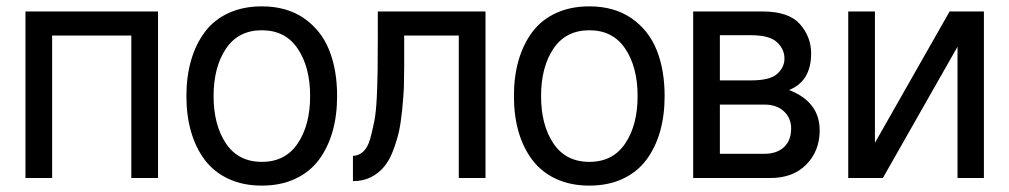

<svg xmlns="http://www.w3.org/2000/svg" viewBox="-20 -560 3175 604"><path d="M60.1 -523.9H477.1V0H393.1V-448.2H144V0H60.1Z M803.7 -540Q881.8 -540 936 -502.7Q990.2 -465.3 1015.4 -402.8Q1040.5 -340.3 1040.5 -257.8Q1040.5 -196.3 1025.9 -145.5Q1011.2 -94.7 982.7 -56.6Q954.1 -18.6 908.4 2.7Q862.8 23.9 803.7 23.9Q744.6 23.9 699 2.7Q653.3 -18.6 624.5 -56.6Q595.7 -94.7 581.1 -145.5Q566.4 -196.3 566.4 -257.8Q566.4 -319.3 581.1 -370.1Q595.7 -420.9 624.3 -459.2Q652.8 -497.6 698.7 -518.8Q744.6 -540 803.7 -540ZM690.7 -406.7Q651.9 -348.6 651.9 -257.8Q651.9 -167 690.7 -108.9Q729.5 -50.8 803.7 -50.8Q877.9 -50.8 916.7 -108.9Q955.6 -167 955.6 -257.8Q955.6 -348.6 916.7 -406.7Q877.9 -464.8 803.7 -464.8Q729.5 -464.8 690.7 -406.7Z M1168.5 -523.9H1507.3V0H1423.3V-448.2H1251.5V-350.1Q1251.5 -323.2 1250.5 -283.2Q1250 -266.6 1245.1 -213.9Q1241.2 -174.8 1234.9 -145.5Q1228.5 -117.7 1216.3 -85.4Q1204.6 -54.7 1188 -35.2Q1170.4 -14.2 1146.5 -2.4Q1122.1 9.8 1090.3 9.8V-69.8Q1107.9 -69.8 1122.1 -82.5Q1136.7 -95.7 1144.5 -123Q1149.9 -141.6 1157.7 -179.7Q1163.1 -207 1165.5 -257.3Q1167 -286.6 1168 -342.8Q1168.5 -366.7 1168.5 -440.9Z M1834 -540Q1912.1 -540 1966.3 -502.7Q2020.5 -465.3 2045.7 -402.8Q2070.8 -340.3 2070.8 -257.8Q2070.8 -196.3 2056.2 -145.5Q2041.5 -94.7 2012.9 -56.6Q1984.4 -18.6 1938.7 2.7Q1893.1 23.9 1834 23.9Q1774.9 23.9 1729.2 2.7Q1683.6 -18.6 1654.8 -56.6Q1626 -94.7 1611.3 -145.5Q1596.7 -196.3 1596.7 -257.8Q1596.7 -319.3 1611.3 -370.1Q1626 -420.9 1654.5 -459.2Q1683.1 -497.6 1729 -518.8Q1774.9 -540 1834 -540ZM1720.9 -406.7Q1682.1 -348.6 1682.1 -257.8Q1682.1 -167 1720.9 -108.9Q1759.8 -50.8 1834 -50.8Q1908.2 -50.8 1947 -108.9Q1985.8 -167 1985.8 -257.8Q1985.8 -348.6 1947 -406.7Q1908.2 -464.8 1834 -464.8Q1759.8 -464.8 1720.9 -406.7Z M2379.4 -523.9Q2461.4 -523.9 2496.6 -483.9Q2531.7 -443.8 2531.7 -392.1Q2531.7 -304.7 2462.4 -276.9Q2558.6 -239.3 2558.6 -149.9Q2558.6 -85.4 2516.6 -42.5Q2474.6 0 2403.8 0H2160.6V-523.9ZM2244.6 -231V-76.2H2384.8Q2423.8 -76.2 2446.3 -97.2Q2468.8 -118.2 2468.8 -155.8Q2468.8 -188.5 2445.8 -210Q2423.3 -231 2384.8 -231ZM2447.8 -376Q2447.8 -404.8 2424.8 -426.8Q2401.4 -449.2 2342.8 -449.2H2244.6V-307.1H2342.8Q2402.3 -307.1 2424.8 -327.6Q2447.8 -348.1 2447.8 -376Z M2648.4 -523.9H2732.4V-110.8L2967.3 -523.9H3075.2V0H2992.2V-413.1L2757.3 0H2648.4Z"/></svg>

Font: Miedinger*
Style: Book
Weight: 400
Version: Version 001.000